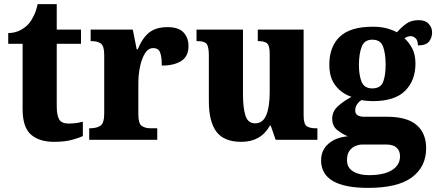

<svg xmlns="http://www.w3.org/2000/svg" viewBox="-20 -680 2122 934"><path d="M243 10Q171 10 130.5 -25.5Q90 -61 90 -149V-467H20V-519Q56 -520 81.5 -534.5Q107 -549 120 -565Q133 -580 144.5 -603.5Q156 -627 163 -660H256V-536H374V-467H256V-163Q256 -119 268 -99Q280 -79 313 -79Q351 -79 383 -88V-18Q367 -10 331 0Q295 10 243 10Z M414 0V-56H418Q450 -56 468.5 -68.5Q487 -81 487 -128V-412Q487 -456 471 -468Q455 -480 425 -480H421V-536H626L645 -440H650Q673 -496 706 -522Q739 -548 795 -548Q849 -548 873 -522Q897 -496 897 -456Q897 -406 862 -383.5Q827 -361 767 -361Q767 -403 759 -424.5Q751 -446 725 -446Q701 -446 685 -420Q669 -394 661 -355Q653 -316 653 -276V-123Q653 -79 669.5 -67.5Q686 -56 713 -56H745V0Z M1154 10Q1070 10 1033 -39Q996 -88 996 -188V-409Q996 -452 985.5 -466Q975 -480 940 -480H936V-536H1162V-222Q1162 -155 1174 -117.5Q1186 -80 1221 -80Q1259 -80 1275.5 -120.5Q1292 -161 1292 -230V-418Q1292 -461 1277.5 -470.5Q1263 -480 1237 -480H1234V-536H1457V-118Q1457 -75 1473 -65.5Q1489 -56 1514 -56H1524V0H1321L1297 -69H1293Q1249 10 1154 10Z M1771 234Q1542 234 1542 100Q1542 50 1578 19Q1614 -12 1672 -17Q1645 -28 1620.5 -47.5Q1596 -67 1596 -103Q1596 -137 1622 -161.5Q1648 -186 1690 -209Q1644 -224 1613 -262.5Q1582 -301 1582 -365Q1582 -453 1633 -501.5Q1684 -550 1793 -550Q1830 -550 1858 -543Q1886 -536 1911 -523Q1932 -547 1956 -564.5Q1980 -582 2017 -582Q2049 -582 2065.5 -564Q2082 -546 2082 -522Q2082 -497 2067 -478Q2052 -459 2013 -459Q2013 -483 2002 -493.5Q1991 -504 1980 -504Q1969 -504 1961.5 -501Q1954 -498 1947 -494Q1970 -474 1985.5 -444Q2001 -414 2001 -370Q2001 -289 1951 -238.5Q1901 -188 1793 -188Q1783 -188 1765.5 -189.5Q1748 -191 1739 -193Q1728 -188 1718 -174Q1708 -160 1708 -143Q1708 -126 1720 -119Q1732 -112 1752 -112H1863Q1960 -112 2006.5 -72Q2053 -32 2053 41Q2053 131 1984 182.5Q1915 234 1771 234ZM1791 -250Q1832 -250 1844 -282Q1856 -314 1856 -365Q1856 -417 1844 -452Q1832 -487 1791 -487Q1752 -487 1739 -451.5Q1726 -416 1726 -364Q1726 -314 1739 -282Q1752 -250 1791 -250ZM1774 172Q1848 172 1887 147.5Q1926 123 1926 80Q1926 54 1909.5 38.5Q1893 23 1859 23H1743Q1727 23 1709.5 30Q1692 37 1680 53.5Q1668 70 1668 99Q1668 136 1698 154Q1728 172 1774 172Z"/></svg>

Font: Noto Serif Ethiopic SemiCondensed ExtraBold
Style: Regular
Weight: 800
Width: 4
Designer: Monotype Design Team
Foundry: Monotype Imaging Inc.
Version: Version 2.102; ttfautohint (v1.8.4.7-5d5b)